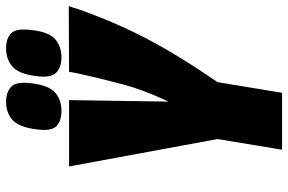

<svg xmlns="http://www.w3.org/2000/svg" viewBox="-178 -769 947 631"><g transform="rotate(-90 295.5 -453.5)"><path d="M119 0 154 -212 64 -700H282L277 -373Q315 -453 334 -524.5Q353 -596 370 -672Q371 -679 372.5 -686Q374 -693 375 -700L591 -701Q588 -693 585.5 -685Q583 -677 581 -670Q554 -594 522.5 -524Q491 -454 447.5 -379Q404 -304 341 -212L306 0ZM422 -725Q390 -725 372 -742.5Q354 -760 361 -809Q368 -865 392 -886Q416 -907 452 -907Q486 -907 502.5 -889.5Q519 -872 512 -821Q506 -767 482.5 -746Q459 -725 422 -725ZM246 -725Q213 -725 196 -742Q179 -759 186 -808Q193 -864 216.5 -885.5Q240 -907 276 -907Q309 -907 326.5 -889.5Q344 -872 337 -821Q330 -766 306.5 -745.5Q283 -725 246 -725Z"/></g></svg>

Font: Georama SemiCondensed Black
Style: Italic
Weight: 900
Width: 4
Italic angle: -9°
Designer: Jean-Baptiste Levee
Foundry: Production Type
Version: Version 1.000